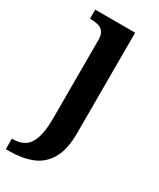

<svg xmlns="http://www.w3.org/2000/svg" viewBox="-215 -598 743 900"><g transform="rotate(30 156.5 -148.0)"><path d="M-17 240V183H-10Q26 183 51.5 166.5Q77 150 90 110.5Q103 71 103 3V-420Q103 -449 92 -463.5Q81 -478 63 -482.5Q45 -487 23 -487H19V-536H235V8Q235 97 205 148Q175 199 122.5 219.5Q70 240 1 240Z"/></g></svg>

Font: Noto Rashi Hebrew SemiBold
Style: Regular
Weight: 600
Version: Version 1.006